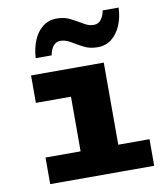

<svg xmlns="http://www.w3.org/2000/svg" viewBox="-84 -820 767 889"><g transform="rotate(-10 300.0 -375.0)"><path d="M245 0V-382H80V-511H422V0ZM80 0V-125H569V0ZM115 -586Q118 -633 133.5 -670Q149 -707 177 -728.5Q205 -750 242 -750Q279 -750 307.5 -735Q336 -720 360 -705.5Q384 -691 407 -691Q429 -691 441.5 -707.5Q454 -724 459 -750H534Q532 -703 516 -666Q500 -629 472.5 -607.5Q445 -586 407 -586Q370 -586 341.5 -601Q313 -616 289 -630.5Q265 -645 242 -645Q220 -645 207.5 -629Q195 -613 190 -586Z"/></g></svg>

Font: Chivo Mono Medium ExtraBold
Style: Regular
Weight: 800
Monospace: yes
Version: Version 1.008